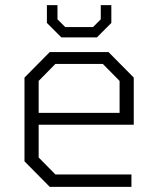

<svg xmlns="http://www.w3.org/2000/svg" viewBox="-20 -725 614 745"><path d="M218 -580 162 -636V-705H203V-650L233 -620H341L371 -650V-705H412V-636L356 -580ZM173 0 75 -99V-424L173 -523H401L499 -424V-241H130V-114L195 -48H490V0ZM130 -287H444V-411L379 -477H195L130 -411Z"/></svg>

Font: Tomorrow Light
Style: Regular
Weight: 300
Designer: Tony de Marco, Monica Rizzolli
Foundry: Just in Type
Version: Version 2.002